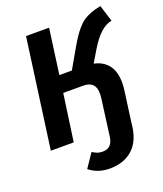

<svg xmlns="http://www.w3.org/2000/svg" viewBox="-165 -815 971 1143"><g transform="rotate(-20 320.5 -244.0)"><path d="M454.1 -399.9Q524.4 -384.8 554.2 -330.3Q584 -275.9 570.8 -183.1L545.9 0L541 40Q526.4 129.9 471.7 175Q417 220.2 332 220.2Q256.3 220.2 203.1 176.8L262.2 89.8Q280.3 101.1 293.7 106Q307.1 110.8 327.1 110.8Q384.8 110.8 395 44.9L400.9 0L425.8 -187Q434.1 -243.7 415.5 -270.8Q397 -297.9 350.1 -297.9H224.1L182.1 0H37.1L131.8 -691.9H277.8L238.8 -405.8H317.9L389.2 -529.8Q409.2 -564 423.8 -585.9Q438.5 -607.9 458 -630.6Q477.5 -653.3 498 -667Q518.6 -680.7 546.4 -691.4Q574.2 -702.1 608.9 -708L641.1 -604Q605 -597.2 570.8 -567.1Q536.6 -537.1 499 -475.1Z"/></g></svg>

Font: FiraGO SemiBold
Style: Italic
Weight: 600
Italic angle: -8°
Designer: bBox Type GmbH
Foundry: bBox Type GmbH
Version: Version 1.001;PS 001.001;hotconv 1.0.88;makeotf.lib2.5.64775